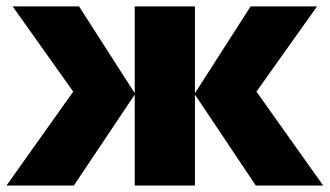

<svg xmlns="http://www.w3.org/2000/svg" viewBox="-24 -573 1018 593"><path d="M392.1 -285.2V-553.2H578.1V-285.2L750 -553.2H955.1L768.1 -290L974.1 0H766.1L578.1 -280.8V0H392.1V-280.8L204.1 0H-3.9L202.1 -290L15.1 -553.2H220.2Z"/></svg>

Font: OpenSans-ExtraBold
Style: Regular
Weight: 800
Foundry: Ascender Corporation
Version: Version 1.10